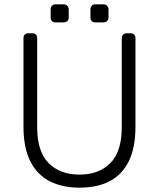

<svg xmlns="http://www.w3.org/2000/svg" viewBox="-20 -853 731 883"><path d="M346 10Q265 10 207.5 -20Q150 -50 119 -112Q88 -174 88 -271V-677Q88 -688 94 -694Q100 -700 110 -700H128Q139 -700 145 -694Q151 -688 151 -677V-268Q151 -156 203.5 -103Q256 -50 346 -50Q435 -50 487.5 -103Q540 -156 540 -268V-677Q540 -688 546.5 -694Q553 -700 563 -700H581Q591 -700 597 -694Q603 -688 603 -677V-271Q603 -174 572.5 -112Q542 -50 485 -20Q428 10 346 10ZM418 -750Q408 -750 402 -756Q396 -762 396 -772V-810Q396 -820 402 -826.5Q408 -833 418 -833H456Q466 -833 472.5 -826.5Q479 -820 479 -810V-772Q479 -762 472.5 -756Q466 -750 456 -750ZM235 -750Q225 -750 219 -756Q213 -762 213 -772V-810Q213 -820 219 -826.5Q225 -833 235 -833H273Q283 -833 289.5 -826.5Q296 -820 296 -810V-772Q296 -762 289.5 -756Q283 -750 273 -750Z"/></svg>

Font: Rubik Light
Style: Regular
Weight: 300
Designer: Hubert and Fischer
Foundry: Hubert and Fischer
Version: Version 2.300;gftools[0.9.30]